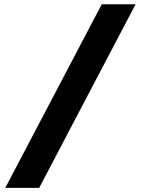

<svg xmlns="http://www.w3.org/2000/svg" viewBox="-20 -821 663 904"><path d="M164.6 63.5H4.9L459 -800.8H618.2Z"/></svg>

Font: Klaudia
Style: Bold
Weight: 700
Designer: Wojciech Kalinowski "wmk69" (wmk69@o2.pl)
Foundry: Wojciech Kalinowski "wmk69" (wmk69@o2.pl)
Version: Version 3.1.0; 2021-05-10